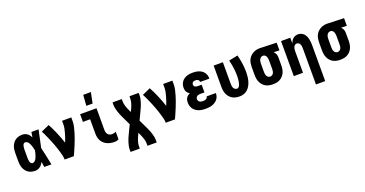

<svg xmlns="http://www.w3.org/2000/svg" viewBox="-41 -1610 5083 2677"><g transform="rotate(-20 2500.0 -272.0)"><path d="M219 8Q193 8 167.5 2Q142 -4 120 -18Q98 -32 82 -53Q66 -74 56.5 -98Q47 -122 43.5 -148Q40 -174 40 -200V-320Q40 -346 43.5 -372Q47 -398 56.5 -422Q66 -446 82 -467Q98 -488 120 -502Q142 -516 167.5 -522Q193 -528 219 -528Q238 -528 257 -522Q276 -516 291.5 -504.5Q307 -493 319 -477.5Q331 -462 340 -445Q343 -464 346 -482.5Q349 -501 352 -520H458Q444 -456 431 -391.5Q418 -327 403 -263Q419 -198 432.5 -132Q446 -66 460 0H354Q351 -20 348 -39.5Q345 -59 342 -79Q332 -61 320 -45Q308 -29 292.5 -17Q277 -5 258 1.5Q239 8 219 8ZM219 -106Q235 -106 248.5 -116Q262 -126 271 -140Q280 -154 285.5 -169.5Q291 -185 296 -200.5Q301 -216 304.5 -231.5Q308 -247 311 -263Q308 -279 304 -294Q300 -309 295.5 -324Q291 -339 285 -354Q279 -369 270.5 -382Q262 -395 248.5 -404.5Q235 -414 219 -414Q210 -414 202 -408Q194 -402 189.5 -393.5Q185 -385 183 -376Q181 -367 179.5 -357.5Q178 -348 177.5 -338.5Q177 -329 177 -320V-200Q177 -191 177.5 -181.5Q178 -172 179.5 -162.5Q181 -153 183 -144Q185 -135 189.5 -126.5Q194 -118 202 -112Q210 -106 219 -106Z M656 0Q656 -32 648.5 -62.5Q641 -93 632 -123.5Q623 -154 613 -184Q603 -214 592 -243.5Q581 -273 569 -302Q557 -331 544.5 -360Q532 -389 518.5 -417.5Q505 -446 490 -474L611 -528Q651 -454 683.5 -376.5Q716 -299 743 -219Q755 -249 765.5 -279.5Q776 -310 785 -341Q794 -372 800.5 -404Q807 -436 807 -468V-520H944V-468Q944 -427 935 -386.5Q926 -346 914 -306.5Q902 -267 888 -228Q874 -189 858.5 -151Q843 -113 826.5 -75Q810 -37 793 0Z M1401 8Q1373 8 1344.5 3.5Q1316 -1 1290.5 -12Q1265 -23 1243 -42Q1221 -61 1207 -85.5Q1193 -110 1187.5 -138.5Q1182 -167 1182 -195V-406H1075V-520H1318V-195Q1318 -178 1323 -161Q1328 -144 1339 -131Q1350 -118 1367 -112Q1384 -106 1401 -106Q1416 -106 1430.5 -110Q1445 -114 1458 -122V-8Q1445 0 1430.5 4Q1416 8 1401 8ZM1196 -600 1208 -759H1322L1289 -600Z M1556 215V178Q1556 153 1561.5 127.5Q1567 102 1574.5 77.5Q1582 53 1592 29Q1602 5 1613 -18L1677 -152L1613 -287Q1602 -310 1592 -334Q1582 -358 1574.5 -382.5Q1567 -407 1561.5 -432.5Q1556 -458 1556 -483V-520H1693V-483Q1693 -464 1697 -445Q1701 -426 1707 -407.5Q1713 -389 1720.5 -371Q1728 -353 1736 -336L1750 -307L1764 -336Q1772 -353 1779.5 -371Q1787 -389 1793 -407.5Q1799 -426 1803 -445Q1807 -464 1807 -483V-520H1944V-483Q1944 -458 1938.5 -432.5Q1933 -407 1925.5 -382.5Q1918 -358 1908 -334Q1898 -310 1887 -287L1823 -152L1887 -18Q1898 5 1908 29Q1918 53 1925.5 77.5Q1933 102 1938.5 127.5Q1944 153 1944 178V215H1807V178Q1807 159 1803 140Q1799 121 1793 102.5Q1787 84 1779.5 66Q1772 48 1764 31L1750 2L1736 31Q1728 48 1720.5 66Q1713 84 1707 102.5Q1701 121 1697 140Q1693 159 1693 178V215Z M2156 0Q2156 -32 2148.5 -62.5Q2141 -93 2132 -123.5Q2123 -154 2113 -184Q2103 -214 2092 -243.5Q2081 -273 2069 -302Q2057 -331 2044.5 -360Q2032 -389 2018.5 -417.5Q2005 -446 1990 -474L2111 -528Q2151 -454 2183.5 -376.5Q2216 -299 2243 -219Q2255 -249 2265.5 -279.5Q2276 -310 2285 -341Q2294 -372 2300.5 -404Q2307 -436 2307 -468V-520H2444V-468Q2444 -427 2435 -386.5Q2426 -346 2414 -306.5Q2402 -267 2388 -228Q2374 -189 2358.5 -151Q2343 -113 2326.5 -75Q2310 -37 2293 0Z M2747 8Q2722 8 2697 5Q2672 2 2648.5 -6.5Q2625 -15 2604 -29.5Q2583 -44 2568.5 -64.5Q2554 -85 2547 -109.5Q2540 -134 2540 -159Q2540 -177 2544 -194.5Q2548 -212 2557.5 -227Q2567 -242 2581 -253Q2595 -264 2611 -272Q2598 -280 2587 -290.5Q2576 -301 2569 -314Q2562 -327 2559 -341.5Q2556 -356 2556 -371Q2556 -395 2562.5 -417.5Q2569 -440 2582 -459Q2595 -478 2614.5 -492Q2634 -506 2655.5 -514Q2677 -522 2700.5 -525Q2724 -528 2747 -528Q2770 -528 2792.5 -525Q2815 -522 2837 -514.5Q2859 -507 2878 -494Q2897 -481 2910.5 -462.5Q2924 -444 2931 -422Q2938 -400 2938 -377V-370H2801V-372Q2801 -382 2796.5 -390.5Q2792 -399 2784 -404.5Q2776 -410 2766.5 -412Q2757 -414 2747 -414Q2737 -414 2727 -412Q2717 -410 2709 -404Q2701 -398 2697 -389Q2693 -380 2693 -370Q2693 -360 2697.5 -350.5Q2702 -341 2711 -336Q2720 -331 2730 -329Q2740 -327 2750 -327H2808V-213H2750Q2737 -213 2724.5 -211Q2712 -209 2701 -202.5Q2690 -196 2683.5 -184.5Q2677 -173 2677 -161Q2677 -148 2682.5 -136.5Q2688 -125 2698.5 -118Q2709 -111 2721.5 -108.5Q2734 -106 2747 -106Q2759 -106 2770 -107.5Q2781 -109 2791.5 -114Q2802 -119 2809.5 -128Q2817 -137 2817 -149V-150H2954V-145Q2954 -121 2946 -98Q2938 -75 2922.5 -56.5Q2907 -38 2886 -25Q2865 -12 2842 -4.5Q2819 3 2795 5.5Q2771 8 2747 8Z M3254 8Q3227 8 3200 3Q3173 -2 3149 -15Q3125 -28 3106.5 -48.5Q3088 -69 3076.5 -94Q3065 -119 3060.5 -146Q3056 -173 3056 -200V-520H3193V-200Q3193 -184 3195 -168.5Q3197 -153 3204 -138.5Q3211 -124 3224.5 -115Q3238 -106 3254 -106Q3266 -106 3276 -114.5Q3286 -123 3291.5 -134.5Q3297 -146 3300.5 -157.5Q3304 -169 3306.5 -181Q3309 -193 3310.5 -205.5Q3312 -218 3313 -230.5Q3314 -243 3314.5 -255Q3315 -267 3315 -280Q3315 -338 3306.5 -396.5Q3298 -455 3284 -512L3417 -539Q3433 -476 3442.5 -412Q3452 -348 3452 -283Q3452 -250 3448.5 -217Q3445 -184 3436.5 -152Q3428 -120 3412.5 -90.5Q3397 -61 3373.5 -38Q3350 -15 3318.5 -3.5Q3287 8 3254 8Z M3746 8Q3719 8 3692 3Q3665 -2 3641 -15Q3617 -28 3598.5 -48.5Q3580 -69 3568.5 -94Q3557 -119 3552.5 -146Q3548 -173 3548 -200V-320Q3548 -346 3552 -372Q3556 -398 3566.5 -422Q3577 -446 3594.5 -466Q3612 -486 3634.5 -499.5Q3657 -513 3682.5 -520.5Q3708 -528 3734 -528H3750L3991 -520V-406L3906 -409Q3915 -401 3922.5 -390.5Q3930 -380 3935 -368.5Q3940 -357 3942 -344.5Q3944 -332 3944 -320V-200Q3944 -173 3939.5 -146Q3935 -119 3923.5 -94Q3912 -69 3893.5 -48.5Q3875 -28 3851 -15Q3827 -2 3800 3Q3773 8 3746 8ZM3746 -106Q3762 -106 3775.5 -115Q3789 -124 3796 -138.5Q3803 -153 3805 -168.5Q3807 -184 3807 -200V-320Q3807 -335 3805 -350Q3803 -365 3797.5 -378.5Q3792 -392 3780.5 -402.5Q3769 -413 3754 -414H3746Q3730 -414 3717 -404.5Q3704 -395 3697 -381Q3690 -367 3687.5 -351.5Q3685 -336 3685 -320V-200Q3685 -184 3687 -168.5Q3689 -153 3696 -138.5Q3703 -124 3716.5 -115Q3730 -106 3746 -106Z M4444 215H4307V-320Q4307 -335 4305 -350.5Q4303 -366 4297 -380Q4291 -394 4278 -404Q4265 -414 4250 -414Q4235 -414 4222 -404Q4209 -394 4203 -380Q4197 -366 4195 -350.5Q4193 -335 4193 -320V0H4056V-520H4193V-434Q4199 -453 4209.5 -470.5Q4220 -488 4235.5 -501.5Q4251 -515 4270.5 -521.5Q4290 -528 4310 -528Q4333 -528 4355 -519Q4377 -510 4393 -493.5Q4409 -477 4419 -455.5Q4429 -434 4434.5 -411.5Q4440 -389 4442 -366Q4444 -343 4444 -320Z M4746 8Q4719 8 4692 3Q4665 -2 4641 -15Q4617 -28 4598.5 -48.5Q4580 -69 4568.5 -94Q4557 -119 4552.5 -146Q4548 -173 4548 -200V-320Q4548 -346 4552 -372Q4556 -398 4566.5 -422Q4577 -446 4594.5 -466Q4612 -486 4634.5 -499.5Q4657 -513 4682.5 -520.5Q4708 -528 4734 -528H4750L4991 -520V-406L4906 -409Q4915 -401 4922.5 -390.5Q4930 -380 4935 -368.5Q4940 -357 4942 -344.5Q4944 -332 4944 -320V-200Q4944 -173 4939.5 -146Q4935 -119 4923.5 -94Q4912 -69 4893.5 -48.5Q4875 -28 4851 -15Q4827 -2 4800 3Q4773 8 4746 8ZM4746 -106Q4762 -106 4775.5 -115Q4789 -124 4796 -138.5Q4803 -153 4805 -168.5Q4807 -184 4807 -200V-320Q4807 -335 4805 -350Q4803 -365 4797.5 -378.5Q4792 -392 4780.5 -402.5Q4769 -413 4754 -414H4746Q4730 -414 4717 -404.5Q4704 -395 4697 -381Q4690 -367 4687.5 -351.5Q4685 -336 4685 -320V-200Q4685 -184 4687 -168.5Q4689 -153 4696 -138.5Q4703 -124 4716.5 -115Q4730 -106 4746 -106Z"/></g></svg>

Font: Iosevka Term Curly Heavy
Style: Regular
Weight: 900
Designer: Belleve Invis
Foundry: Belleve Invis
Version: Version 32.3.0